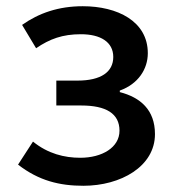

<svg xmlns="http://www.w3.org/2000/svg" viewBox="-20 -584 560 617"><path d="M248 13C368 13 478 -49 478 -153C478 -231 431 -271 365 -288V-293C424 -314 455 -362 455 -413C455 -516 357 -564 246 -564C168 -564 105 -542 51 -504L96 -429C140 -459 181 -474 240 -474C303 -474 344 -449 344 -401C344 -353 305 -325 229 -325H161V-245H241C321 -245 364 -219 364 -164C364 -110 308 -77 238 -77C187 -77 134 -90 86 -129L38 -55C105 -3 172 13 248 13Z"/></svg>

Font: Noto Sans JP Medium
Style: Regular
Weight: 500
Designer: Ryoko NISHIZUKA  (kana, bopomofo & ideographs); Paul D. Hunt (Latin, Greek & Cyrillic); Sandoll Communications , Soo-you
Foundry: Adobe
Version: Version 2.002;hotconv 1.0.116;makeotfexe 2.5.65601